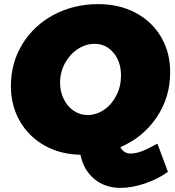

<svg xmlns="http://www.w3.org/2000/svg" viewBox="-20 -736 850 933"><path d="M745 -38 796 99Q748 134 684.5 155.5Q621 177 566 177Q490 177 438 133.5Q386 90 371 16Q271 14 194.5 -30Q118 -74 75.5 -149Q33 -224 33 -318Q33 -431 89 -522Q145 -613 242 -664.5Q339 -716 457 -716Q560 -716 639.5 -673.5Q719 -631 763 -556Q807 -481 807 -385Q807 -263 741 -165.5Q675 -68 565 -21Q572 -7 584.5 1.5Q597 10 613 10Q641 10 670.5 -1.5Q700 -13 745 -38ZM405 -177Q448 -177 485.5 -202.5Q523 -228 545.5 -272Q568 -316 568 -369Q568 -436 531.5 -479.5Q495 -523 440 -523Q397 -523 358.5 -498Q320 -473 296 -429.5Q272 -386 272 -334Q272 -290 290 -254Q308 -218 338.5 -197.5Q369 -177 405 -177Z"/></svg>

Font: TypoPRO Montserrat
Style: Italic
Weight: 900
Italic angle: -11.3°
Designer: Julieta Ulanovsky
Foundry: Julieta Ulanovsky
Version: Version 6.001